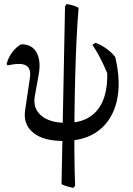

<svg xmlns="http://www.w3.org/2000/svg" viewBox="-20 -672 644 933"><path d="M288 13Q190 13 141 -27.5Q92 -68 102 -136L125 -291Q130 -323 120.5 -340Q111 -357 85.5 -360.5Q60 -364 17 -354L12 -362Q22 -395 39.5 -418.5Q57 -442 83 -457Q136 -457 158 -416.5Q180 -376 168 -309L149 -204Q139 -146 180 -110.5Q221 -75 303 -75Q370 -75 414.5 -103Q459 -131 481 -185Q503 -239 501 -317Q483 -359 466 -392Q449 -425 429 -454L444 -464Q475 -452 499.5 -434Q524 -416 540 -395Q569 -273 547.5 -181Q526 -89 460 -38Q394 13 288 13ZM337 241Q301 234 279 223L296 -641L303 -652Q320 -650 334 -646Q348 -642 362 -634Q356 -565 352 -480Q348 -395 345.5 -302Q343 -209 342 -114.5Q341 -20 341.5 68Q342 156 345 230Z"/></svg>

Font: Alegreya
Style: Regular
Weight: 400
Designer: Juan Pablo del Peral
Foundry: Huerta Tipografica
Version: Version 2.009